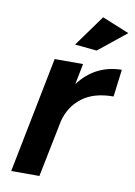

<svg xmlns="http://www.w3.org/2000/svg" viewBox="-86 -816 615 872"><g transform="rotate(10 221.5 -380.0)"><path d="M315 -606 214 -616 318 -760 443 -709ZM158 0H28L134 -535H265L246 -439Q320 -538 443 -540L427 -414Q337 -414 283 -373Q229 -332 211 -263Z"/></g></svg>

Font: Argentum Sans Medium
Style: Italic
Weight: 500
Italic angle: -11°
Designer: Julieta Ulanovsky (font), Cristiano Sobral (main changes and remaster)
Foundry: Julieta Ulanovsky (font), Cristiano Sobral (main changes and remaster)
Version: Version 2.007;June 15, 2022;FontCreator 14.0.0.2814 64-bit; 